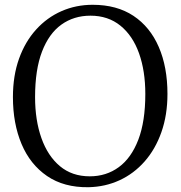

<svg xmlns="http://www.w3.org/2000/svg" viewBox="-20 -771 754 802"><path d="M350 11Q247 12.5 176.5 -35.8Q106 -84 70 -169.5Q34 -255 34 -365.5Q34 -454.5 59.5 -525.8Q85 -597 130.8 -647.5Q176.5 -698 237 -724.5Q297.5 -751 367 -751Q468 -751 537.5 -704.8Q607 -658.5 643.2 -574.8Q679.5 -491 679.5 -378.5Q679.5 -290.5 654.2 -219Q629 -147.5 584 -96.5Q539 -45.5 479.2 -18Q419.5 9.5 350 11ZM355 -34.5Q424 -34.5 476.2 -72.8Q528.5 -111 557.8 -187.5Q587 -264 587 -378.5Q587 -474.5 560.8 -548.2Q534.5 -622 483 -663.8Q431.5 -705.5 358 -705.5Q288.5 -705.5 236.5 -668.2Q184.5 -631 155.5 -555.5Q126.5 -480 126.5 -365.5Q126.5 -269 153 -194.2Q179.5 -119.5 230.2 -77Q281 -34.5 355 -34.5Z"/></svg>

Font: Merriweather 28pt Light
Style: Regular
Weight: 300
Version: Version 2.100